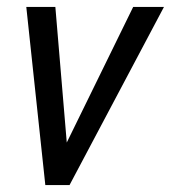

<svg xmlns="http://www.w3.org/2000/svg" viewBox="-20 -535 494 555"><path d="M56 -515H140L173 -123L365 -515H454L181 0H111Z"/></svg>

Font: Radio Canada Condensed
Style: Italic
Weight: 400
Width: 3
Italic angle: -12°
Designer: Charles Daoud, Etienne Aubert Bonn, Alexandre Saumier Demers, Jacques Le Bailly
Foundry: Radio-Canada
Version: Version 2.104; ttfautohint (v1.8.4.7-5d5b);gftools[0.9.28.de